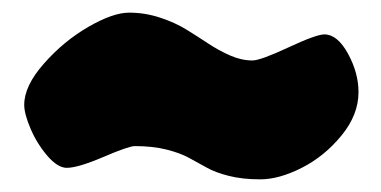

<svg xmlns="http://www.w3.org/2000/svg" viewBox="-20 -536 600 302"><path d="M183.1 -516.1Q208 -516.1 231.7 -508.3Q255.4 -500.5 273.2 -489.5Q291 -478.5 307.6 -467.5Q324.2 -456.5 342 -448.7Q359.9 -440.9 377 -440.9Q389.6 -440.9 433.6 -461.4Q477.5 -481.9 490.2 -481.9Q510.7 -481.9 527.3 -451.7Q543.9 -421.4 543.9 -391.1Q543.9 -355.5 517.1 -322.8Q490.2 -290 454.6 -272Q418.9 -253.9 389.2 -253.9Q361.3 -253.9 340.1 -259.3Q318.8 -264.6 304.9 -272.5Q291 -280.3 277.1 -287.8Q263.2 -295.4 241.7 -300.8Q220.2 -306.2 191.9 -306.2Q182.6 -306.2 142.6 -289.1Q102.5 -272 85 -272Q70.8 -272 54.4 -291Q38.1 -310.1 28.1 -333.5Q18.1 -356.9 18.1 -371.1Q18.1 -400.9 49.1 -436Q80.1 -471.2 118.9 -493.7Q157.7 -516.1 183.1 -516.1Z"/></svg>

Font: Blue Custard
Style: Regular
Weight: 400
Version: Version 01.01